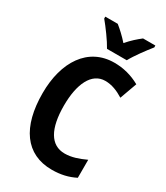

<svg xmlns="http://www.w3.org/2000/svg" viewBox="-228 -1029 984 1136"><g transform="rotate(30 264.5 -461.5)"><path d="M247 -773H382C405 -816 455 -883 485 -920V-933H401C373 -911 345 -887 314 -851C284 -885 253 -913 228 -933H143V-920C174 -883 225 -814 247 -773ZM334 -604C379 -604 420 -587 460 -562L502 -678C447 -709 388 -724 327 -724C148 -724 48 -570 48 -356C48 -126 142 10 321 10C382 10 432 -2 479 -26V-149C431 -127 387 -111 339 -111C243 -111 194 -198 194 -355C194 -502 241 -604 334 -604Z"/></g></svg>

Font: Noto Sans Devanagari UI Condensed
Style: Bold
Weight: 700
Width: 3
Designer: Jelle Bosma - Monotype Design Team
Foundry: Monotype Imaging Inc.
Version: Version 2.004